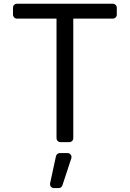

<svg xmlns="http://www.w3.org/2000/svg" viewBox="-20 -747 682 1009"><path d="M277 -21V-649.1H69.2Q60.4 -649.1 54.3 -655.4Q48.3 -661.6 48.3 -670.1V-706.7Q48.3 -715.2 54.3 -721.2Q60.4 -727.3 69.2 -727.3H573.2Q581.7 -727.3 587.7 -721.2Q593.8 -715.2 593.8 -706.7V-670.1Q593.8 -661.6 587.7 -655.4Q581.7 -649.1 573.2 -649.1H365.1V-21Q365.1 -12.4 359 -6.2Q353 0 344.5 0H297.9Q289.1 0 283 -6.2Q277 -12.4 277 -21ZM242.9 220.9Q242.9 229.4 248.9 235.4Q255 241.5 263.5 241.5H288.4Q295.1 241.5 300.4 237.6Q305.8 233.7 307.9 227.3L354.8 84.9Q355.8 81.7 355.8 78.5Q355.8 70 349.8 63.7Q343.8 57.5 334.9 57.5H294.4Q287.3 57.5 281.4 62.1Q275.6 66.8 274.1 73.9L243.3 216.3Q242.9 217.7 242.9 220.9Z"/></svg>

Font: DeltaSans
Style: Regular
Weight: 400
Designer: Rasmus Andersson
Foundry: rsms
Version: Version 3.012